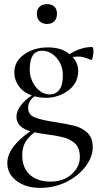

<svg xmlns="http://www.w3.org/2000/svg" viewBox="-20 -621 479 923"><path d="M146 15.1Q118.2 36.1 102.5 61.5Q86.9 86.9 86.9 126Q86.9 185.1 123 218.5Q159.2 252 222.7 252Q286.1 252 325 216.1Q363.8 180.2 363.8 134.5Q363.8 88.9 339.8 67.9Q315.9 46.9 283 38.8Q250 30.8 211.9 25.9Q173.8 21 146 15.1ZM182.1 -377Q123 -377 123 -288.1Q123 -240.2 151.6 -203.6Q180.2 -167 221.2 -167Q247.1 -167 264.6 -188.5Q282.2 -210 282.2 -259Q282.2 -308.1 252.2 -342.5Q222.2 -377 182.1 -377ZM421.9 -395Q429.2 -395 429.2 -376.5Q429.2 -357.9 425.5 -344.5Q421.9 -331.1 418 -333Q378.9 -349.1 361.1 -349.1Q343.3 -349.1 329.1 -347.2Q356 -317.4 356 -279.5Q356 -241.7 335 -212.9Q314 -184.1 277.6 -167.5Q241.2 -150.9 204.8 -150.9Q168.5 -150.9 146 -158.2Q115.2 -135.3 115.2 -102.8Q115.2 -70.3 145 -57.6Q174.8 -44.9 239 -34.9Q303.2 -24.9 337.6 -16.4Q372.1 -7.8 398.9 16.1Q425.8 40 425.8 86.4Q425.8 132.8 391.8 178.5Q357.9 224.1 300 253.2Q242.2 282.2 173.1 282.2Q104 282.2 59.6 248.5Q15.1 214.8 15.1 163.1Q15.1 86.9 126 9.8Q59.1 -9.3 59.1 -60.1Q59.1 -85.9 79.1 -113Q99.1 -140.1 132.8 -162.1Q92.8 -176.3 70.8 -206.5Q48.8 -236.8 48.8 -272.9Q48.8 -326.2 96.4 -359.6Q144 -393.1 210 -393.1Q275.9 -393.1 314 -360.8Q369.6 -395 421.9 -395ZM170.7 -519Q157.2 -532.2 157.2 -554.7Q157.2 -577.1 170.7 -589.1Q184.1 -601.1 206.5 -601.1Q229 -601.1 241.5 -589.1Q253.9 -577.1 253.9 -554.7Q253.9 -532.2 241.5 -519Q229 -505.9 206.5 -505.9Q184.1 -505.9 170.7 -519Z"/></svg>

Font: Cormorant-Medium
Style: Regular
Weight: 500
Designer: Christian Thalmann (Catharsis Fonts)
Version: Version 3.000